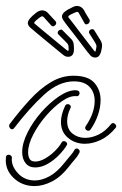

<svg xmlns="http://www.w3.org/2000/svg" viewBox="-40 -619 413 649"><path d="M277 -425Q268 -427 262 -436Q258 -440 246.5 -455.5Q235 -471 220 -490.5Q205 -510 192 -526.5Q179 -543 174 -551Q168 -560 170 -567Q173 -580 204 -594Q216 -601 227 -598Q238 -595 245 -583Q247 -578 252 -570Q257 -562 263 -552Q264 -549 263 -546Q262 -540 255.5 -537.5Q249 -535 246 -540Q241 -548 227 -574Q225 -578 222 -579Q219 -579 212 -576Q196 -569 193 -566Q190 -563 191 -561Q196 -555 208.5 -538.5Q221 -522 235.5 -503Q250 -484 262 -468.5Q274 -453 277 -449Q280 -445 281.5 -444.5Q283 -444 284 -450Q286 -458 286 -463Q286 -468 281 -476L262 -506Q260 -509 261 -512Q262 -518 269 -520Q276 -522 279 -516L299 -484Q305 -474 305 -466Q305 -458 302 -446Q296 -421 277 -425ZM190 -427Q181 -427 173 -434Q169 -437 154 -449.5Q139 -462 120 -477.5Q101 -493 85 -506.5Q69 -520 62 -526Q54 -534 54 -541Q54 -554 81 -575Q92 -584 103 -584Q115 -584 124 -573Q127 -569 134 -562Q141 -555 148 -547Q150 -545 150 -541Q150 -536 144.5 -532Q139 -528 134 -532Q128 -539 108 -561Q105 -564 102 -564Q100 -564 93 -559Q80 -549 77.5 -545.5Q75 -542 76 -540Q82 -535 98 -521.5Q114 -508 132.5 -493Q151 -478 166 -465.5Q181 -453 185 -450Q189 -447 190.5 -447Q192 -447 192 -453Q192 -461 191 -465.5Q190 -470 183 -477L158 -502Q155 -505 155 -508Q155 -514 161.5 -517.5Q168 -521 172 -516L199 -489Q207 -481 208.5 -473Q210 -465 210 -453Q210 -427 190 -427ZM259 -177Q253 -177 249.5 -182Q246 -187 250 -193Q280 -237 280 -278Q280 -307 262.5 -325.5Q245 -344 210 -344Q158 -344 108.5 -298.5Q59 -253 7 -185Q4 -182 1 -182Q-4 -182 -7.5 -188Q-11 -194 -7 -200Q27 -245 61 -282Q95 -319 131.5 -341Q168 -363 208 -363Q258 -363 279 -339Q300 -315 300 -281Q300 -256 291 -230Q282 -204 266 -181Q263 -177 259 -177ZM79 -53Q58 -53 46.5 -67.5Q35 -82 35 -105Q35 -135 53 -171Q71 -207 99.5 -239.5Q128 -272 159 -293Q190 -314 215 -314Q229 -314 229 -304Q229 -300 226 -296.5Q223 -293 218 -294Q197 -296 169.5 -277Q142 -258 116 -228Q90 -198 72.5 -164.5Q55 -131 55 -104Q55 -91 60 -82Q65 -73 79 -73Q95 -73 113 -83.5Q131 -94 146 -109Q161 -124 168 -137Q171 -142 176 -142Q181 -142 185 -137.5Q189 -133 185 -127Q176 -112 159 -94.5Q142 -77 121 -65Q100 -53 79 -53ZM247 -133Q214 -133 190 -153Q166 -173 166 -207Q166 -219 169.5 -232.5Q173 -246 180 -261Q183 -267 189 -267Q194 -267 197.5 -263Q201 -259 198 -253Q192 -241 189.5 -230Q187 -219 187 -209Q187 -182 205 -167.5Q223 -153 248 -153Q270 -153 293 -164Q316 -175 335 -199Q338 -203 342 -203Q347 -203 351 -197.5Q355 -192 351 -187Q328 -159 300.5 -146Q273 -133 247 -133ZM77 10Q34 10 5 -18.5Q-24 -47 -20 -86Q-20 -96 -10 -96Q-6 -96 -2.5 -92.5Q1 -89 0 -84Q-2 -58 20.5 -33.5Q43 -9 78 -9Q101 -9 127 -23Q153 -37 179 -70Q179 -70 185.5 -78Q192 -86 200 -95.5Q208 -105 211 -111Q214 -117 219 -117Q224 -117 227.5 -112.5Q231 -108 228 -102Q222 -90 212 -79Q202 -68 194 -57Q166 -21 135.5 -5.5Q105 10 77 10ZM190 -427Q181 -427 173 -434Q169 -437 154 -449.5Q139 -462 120 -477.5Q101 -493 85 -506.5Q69 -520 62 -526Q54 -534 54 -541Q54 -554 81 -575Q92 -584 103 -584Q115 -584 124 -573Q127 -569 134 -562Q141 -555 148 -547Q150 -545 150 -541Q150 -536 144.5 -532Q139 -528 134 -532Q128 -539 108 -561Q105 -564 102 -564Q100 -564 93 -559Q80 -549 77.5 -545.5Q75 -542 76 -540Q82 -535 98 -521.5Q114 -508 132.5 -493Q151 -478 166 -465.5Q181 -453 185 -450Q189 -447 190.5 -447Q192 -447 192 -453Q192 -461 191 -465.5Q190 -470 183 -477L158 -502Q155 -505 155 -508Q155 -514 161.5 -517.5Q168 -521 172 -516L199 -489Q207 -481 208.5 -473Q210 -465 210 -453Q210 -427 190 -427Z"/></svg>

Font: Neonderthaw
Style: Regular
Weight: 400
Designer: Robert E. Leuschke
Foundry: Robert E. Leuschke
Version: Version 1.010; ttfautohint (v1.8.3)